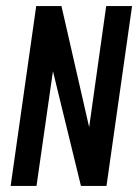

<svg xmlns="http://www.w3.org/2000/svg" viewBox="-20 -611 456 631"><path d="M15 0 99 -591H182L273 -193L329 -591H414L330 0H246L154 -377L100 0Z"/></svg>

Font: Alumni Sans Thin SemiBold
Style: Italic
Weight: 600
Italic angle: -8°
Version: Version 1.016